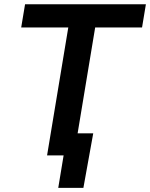

<svg xmlns="http://www.w3.org/2000/svg" viewBox="-20 -748 722 924"><path d="M82 -615.7 100.6 -727.5H682.1L663.6 -615.7H438L335.9 0H206.5L308.6 -615.7ZM260.3 156.2 286.1 0H246.1L263.7 -106.4H428.7L381.3 156.2Z"/></svg>

Font: Inter Display SemiBold
Style: Italic
Weight: 600
Italic angle: -9.39999°
Designer: Rasmus Andersson
Foundry: rsms
Version: Version 4.000;git-a52131595